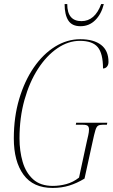

<svg xmlns="http://www.w3.org/2000/svg" viewBox="-20 -915 554 945"><path d="M239 10Q143 10 95.5 -55.5Q48 -121 48 -234Q48 -339 74.5 -428Q101 -517 146.5 -583Q192 -649 251 -685.5Q310 -722 375 -722Q441 -722 477.5 -694Q514 -666 514 -610Q514 -596 506.5 -587Q499 -578 487 -578Q487 -652 461 -683Q435 -714 373 -714Q316 -714 262.5 -677.5Q209 -641 167 -576Q125 -511 100.5 -423.5Q76 -336 76 -234Q76 -172 91.5 -118.5Q107 -65 143 -32.5Q179 0 240 0Q273 0 306.5 -9Q340 -18 369 -41L407 -217Q411 -235 414.5 -250Q418 -265 418 -278Q418 -290 412 -295.5Q406 -301 386 -301H353L355 -311H508L506 -301H485Q471 -301 463 -296.5Q455 -292 449.5 -274Q444 -256 435 -214L396 -36Q358 -13 320.5 -1.5Q283 10 239 10ZM376 -786Q334 -786 316 -814.5Q298 -843 298 -895H311Q311 -811 381 -811Q447 -811 478 -895H491Q479 -846 449 -816Q419 -786 376 -786Z"/></svg>

Font: Noto Serif Display ExtraCondensed Thin
Style: Italic
Weight: 100
Width: 2
Italic angle: -12°
Designer: Monotype Design Team
Foundry: Monotype Imaging Inc.
Version: Version 2.009